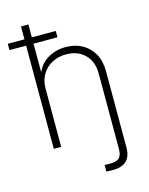

<svg xmlns="http://www.w3.org/2000/svg" viewBox="-150 -813 858 1102"><g transform="rotate(-15 279.0 -261.5)"><path d="M382.3 205.1Q373 205.1 361.6 204.8Q350.1 204.6 342.3 204.1V164.6Q350.6 165 360.6 165.3Q370.6 165.5 376.5 165.5Q413.1 165.5 429.2 150.1Q445.3 134.8 445.3 99.6V0H489.3V99.6Q489.3 152.8 462.4 179Q435.5 205.1 382.3 205.1ZM128.4 -346.7V0H84.5V-727.5H128.4V-417.5H118.7Q138.7 -483.9 188.7 -515.4Q238.8 -546.9 300.3 -546.9Q356 -546.9 398.4 -523.4Q440.9 -500 465.1 -456.8Q489.3 -413.6 489.3 -353V0H445.3V-351.1Q445.3 -421.9 403.3 -463.9Q361.3 -505.9 292.5 -505.9Q245.6 -505.9 208.5 -486.1Q171.4 -466.3 149.9 -430.4Q128.4 -394.5 128.4 -346.7ZM-14.6 -613.3V-650.9H270.5V-613.3Z"/></g></svg>

Font: Inter 18pt ExtraLight
Style: Regular
Weight: 250
Designer: Rasmus Andersson
Foundry: rsms
Version: Version 4.001;git-66647c0bb